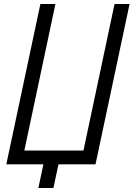

<svg xmlns="http://www.w3.org/2000/svg" viewBox="-20 -820 666 958"><path d="M11.5 0 181.5 -800H256.5L101.5 -69H396.5L551.5 -800H626.5L456.5 0ZM171.5 118 196.5 0H104.5L119.5 -69H286.5L246.5 118Z"/></svg>

Font: Victor Mono Thin
Style: Italic
Weight: 100
Italic angle: -12°
Monospace: yes
Designer: Rune Bjørnerås
Version: Version 1.561;gftools[0.9.30]